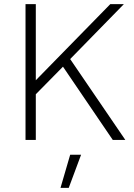

<svg xmlns="http://www.w3.org/2000/svg" viewBox="-20 -680 650 933"><path d="M154 -660V-290L516 -660H582L321 -393L589 0H528L286 -356L154 -222V0H104V-660ZM374 72 314 233H274L321 72Z"/></svg>

Font: Work Sans Light
Style: Regular
Weight: 300
Designer: Wei Huang
Foundry: Wei Huang
Version: Version 2.012; ttfautohint (v1.8.3)